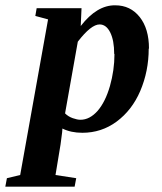

<svg xmlns="http://www.w3.org/2000/svg" viewBox="-91 -491 611 723"><path d="M470 -308H469Q469 -223 437 -148Q406 -76 348 -33Q291 9 219 9Q176 9 144 -7L143 7L137 53L118 168L196 180L190 212H-71L-65 180L-15 168L90 -418L42 -431L47 -460H216L213 -393Q274 -472 343 -471Q400 -471 435 -427Q470 -383 470 -308ZM340 -287 339 -288Q339 -339 324 -369Q309 -399 284 -399Q252 -399 202 -334L154 -64Q166 -52 183 -46Q200 -40 212 -40Q247 -40 277 -74Q306 -108 323 -167Q340 -227 340 -287Z"/></svg>

Font: Libra Serif Modern
Style: Bold Italic
Weight: 700
Italic angle: -12°
Designer: Stefan Peev, Context Ltd
Foundry: Stefan Peev, Context Ltd
Version: Version 1.000